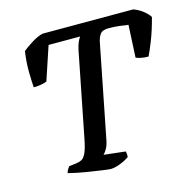

<svg xmlns="http://www.w3.org/2000/svg" viewBox="-104 -808 912 911"><g transform="rotate(-15 352.5 -352.0)"><path d="M330 0Q322 0 293.5 -4Q265 -8 230 -13.5Q195 -19 166 -25Q137 -31 127 -34Q130 -46 135 -53Q140 -60 143 -64L177 -68Q193 -70 205 -76Q217 -82 227 -103Q237 -124 246 -170L328 -585Q336 -623 352 -645H197L142 -480Q134 -476 116 -472.5Q98 -469 77 -469Q75 -494 74 -541.5Q73 -589 81 -646Q99 -661 128.5 -679.5Q158 -698 183 -704H628Q652 -696 674 -679Q696 -662 705 -646Q689 -585 671 -539Q653 -493 641 -469Q620 -469 604 -472.5Q588 -476 580 -480L588 -639Q569 -642 544 -645Q519 -648 493 -648Q462 -648 450.5 -632.5Q439 -617 434 -588L346 -142Q341 -114 331.5 -97.5Q322 -81 314 -74L420 -62Q421 -58 422 -51Q423 -44 422 -34Q404 -21 377 -10.5Q350 0 330 0Z"/></g></svg>

Font: Texturina SemiBold
Style: Italic
Weight: 600
Italic angle: -11°
Designer: Guillermo Torres Carreño
Foundry: Omnibus-Type
Version: Version 1.002; ttfautohint (v1.8.3)